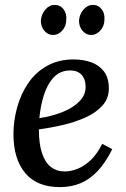

<svg xmlns="http://www.w3.org/2000/svg" viewBox="-20 -754 515 785"><path d="M281 -511Q320 -511 352.5 -499.5Q385 -488 405 -462Q425 -436 425 -392Q425 -351 398 -321.5Q371 -292 328 -273Q285 -254 235 -242.5Q185 -231 139 -225Q139 -165 152 -127Q165 -89 188.5 -71Q212 -53 245 -53Q270 -53 297.5 -64Q325 -75 351 -99.5Q377 -124 398 -166L439 -144Q411 -88 378 -53.5Q345 -19 307 -4Q269 11 225 11Q131 11 83 -46.5Q35 -104 35 -206Q35 -260 50 -314.5Q65 -369 95 -413.5Q125 -458 172 -484.5Q219 -511 281 -511ZM268 -466Q226 -466 199.5 -437.5Q173 -409 159 -364Q145 -319 141 -271Q194 -279 237 -296.5Q280 -314 305.5 -340.5Q331 -367 330 -400Q330 -430 313.5 -448Q297 -466 268 -466ZM353 -611Q332 -611 317.5 -628Q303 -645 303 -670Q305 -696 321.5 -715Q338 -734 359 -734Q382 -734 395.5 -716.5Q409 -699 407 -674Q407 -648 390.5 -629.5Q374 -611 353 -611ZM197 -611Q176 -611 161.5 -628Q147 -645 147 -670Q149 -696 165.5 -715Q182 -734 203 -734Q226 -734 239.5 -716.5Q253 -699 251 -674Q251 -648 235 -629.5Q219 -611 197 -611Z"/></svg>

Font: Lora Medium
Style: Italic
Weight: 500
Italic angle: -3°
Designer: Olga Karpushina, Alexei Vanyashin (Cyrillic)
Foundry: Cyreal
Version: Version 3.004